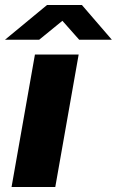

<svg xmlns="http://www.w3.org/2000/svg" viewBox="-28 -744 465 764"><path d="M18 0 111 -527H285L192 0ZM-8 -586 159 -724H298L417 -586H287L201 -683H247L128 -586Z"/></svg>

Font: Archivo SemiExpanded ExtraBold
Style: Italic
Weight: 800
Width: 6
Italic angle: -10°
Designer: Hector Gatti
Foundry: Omnibus-Type
Version: Version 2.001